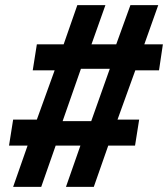

<svg xmlns="http://www.w3.org/2000/svg" viewBox="-20 -725 652 745"><path d="M31 0 87 -160H15L31 -261H123L192 -452H107L123 -553H227L280 -705H389L335 -553H431L486 -705H594L540 -553H612L597 -452H505L436 -261H520L504 -160H400L344 0H236L292 -160H196L140 0ZM223 -255H334L406 -458H294Z"/></svg>

Font: Nunito Sans 7pt ExtraBold
Style: Italic
Weight: 800
Italic angle: -9°
Designer: Vernon Adams
Foundry: Vernon Adams
Version: Version 3.101;gftools[0.9.27]